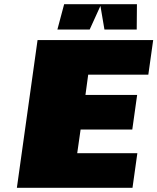

<svg xmlns="http://www.w3.org/2000/svg" viewBox="-20 -890 746 910"><path d="M683 -536H398L385 -440H630L607 -276H362L346 -164H631L608 0H60L158 -700H706ZM628 -870H629L628 -750H475L456 -862L405 -750H252L284 -870Z"/></svg>

Font: Fivo Sans Modern ExtBlk
Style: Regular
Weight: 900
Designer: Alexander Slobzheninov
Foundry: Alexander Slobzheninov
Version: 1.0